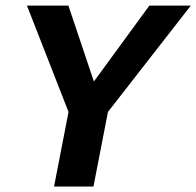

<svg xmlns="http://www.w3.org/2000/svg" viewBox="-20 -679 715 699"><path d="M320.3 0H176.8L229.5 -271.5L78.1 -658.7H229L321.8 -382.3L523.9 -658.7H674.8L373 -271.5Z"/></svg>

Font: Liberation Mono
Style: Bold Italic
Weight: 700
Italic angle: -12°
Monospace: yes
Designer: Steve Matteson
Foundry: Ascender Corporation
Version: Version 2.1.5